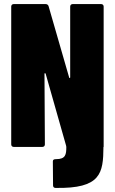

<svg xmlns="http://www.w3.org/2000/svg" viewBox="-20 -720 566 941"><path d="M476 -700H336C329 -700 324 -695 324 -688V-341C324 -337 320 -336 319 -340L218 -690C216 -696 211 -700 204 -700H47C40 -700 35 -695 35 -688V-12C35 -5 40 0 47 0H188C195 0 200 -5 200 -12L198 -358C198 -363 203 -362 204 -358L304 -6C305 -3 305 -2 305 0C305 37 302 60 255 60C245 60 239 62 239 71L240 189C240 196 244 201 252 201C475 205 486 129 487 0H488V-8V-688C488 -695 483 -700 476 -700Z"/></svg>

Font: Barlow Condensed ExtraBold
Style: Regular
Weight: 800
Width: 3
Designer: Jeremy Tribby
Foundry: Tribby Type
Version: Version 1.422;hotconv 1.0.109;makeotfexe 2.5.65596